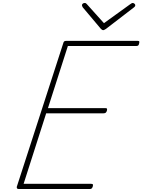

<svg xmlns="http://www.w3.org/2000/svg" viewBox="-20 -1273 958 1293"><path d="M108 0Q99 0 95.5 -3.5Q92 -7 93 -15L406 -982Q408 -991 412.5 -994.5Q417 -998 430 -998H906Q917 -998 918 -993Q919 -988 917 -981Q915 -970 910.5 -966.5Q906 -963 896 -963H437L303 -545H689Q699 -545 700.5 -540.5Q702 -536 700 -528Q697 -518 692 -514Q687 -510 678 -510H291L139 -35H594Q604 -35 605.5 -30.5Q607 -26 605 -18Q602 -8 597.5 -4Q593 0 584 0ZM873 -1253Q880 -1253 885.5 -1248Q891 -1243 891 -1238Q891 -1234 889.5 -1231Q888 -1228 883 -1224L693 -1078Q686 -1074 682.5 -1072Q679 -1070 675 -1070Q671 -1070 668 -1072Q665 -1074 660 -1078L537 -1224Q536 -1227 534 -1230.5Q532 -1234 532 -1237Q532 -1245 538 -1249Q544 -1253 551 -1253Q555 -1253 558 -1251.5Q561 -1250 565 -1245L680 -1117L856 -1244Q865 -1250 867.5 -1251.5Q870 -1253 873 -1253Z"/></svg>

Font: Playwrite US Trad Thin
Style: Regular
Weight: 250
Designer: Veronika Burian, José Scaglione
Foundry: TypeTogether
Version: Version 1.003